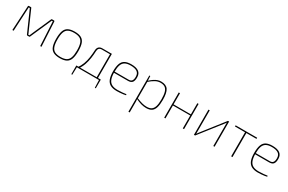

<svg xmlns="http://www.w3.org/2000/svg" viewBox="133 -1724 4742 3166"><g transform="rotate(30 2503.5 -141.0)"><path d="M598 -480Q612 -480 612 -467L637 0H613L589 -458H569L390 -53Q388 -49 385.5 -46.5Q383 -44 378 -44H342Q338 -44 335 -46.5Q332 -49 330 -53L151 -458H131L107 0H83L108 -467Q108 -480 122 -480H159Q164 -480 167 -478Q170 -476 171 -471L321 -130Q329 -114 336 -97.5Q343 -81 350 -64H370Q378 -81 385 -98Q392 -115 399 -131L549 -471Q552 -480 562 -480Z M990 -492Q1068 -492 1114 -467.5Q1160 -443 1180 -388Q1200 -333 1200 -240Q1200 -148 1180 -92.5Q1160 -37 1114 -12.5Q1068 12 990 12Q913 12 866.5 -12.5Q820 -37 800 -92.5Q780 -148 780 -240Q780 -333 800 -388Q820 -443 866.5 -467.5Q913 -492 990 -492ZM990 -469Q922 -469 881.5 -448Q841 -427 823 -377Q805 -327 805 -240Q805 -154 823 -103.5Q841 -53 881.5 -32Q922 -11 990 -11Q1058 -11 1098.5 -32Q1139 -53 1157 -103.5Q1175 -154 1175 -240Q1175 -327 1157 -377Q1139 -427 1098.5 -448Q1058 -469 990 -469Z M1689 -480V-459H1524Q1455 -459 1452 -388Q1450 -321 1440 -252.5Q1430 -184 1408 -120Q1386 -56 1345 0H1316Q1358 -56 1381.5 -119.5Q1405 -183 1415 -251.5Q1425 -320 1428 -389Q1430 -433 1453.5 -456.5Q1477 -480 1521 -480ZM1312 -5 1307 145H1289V-5ZM1755 -21V0H1289V-21ZM1755 -5V145H1737L1732 -5ZM1701 -480V0H1677V-480Z M2067 -492Q2161 -492 2208 -458Q2255 -424 2256 -356Q2258 -292 2235 -259.5Q2212 -227 2153 -227H1875V-249H2153Q2197 -249 2215 -276Q2233 -303 2231 -354Q2230 -414 2189 -441.5Q2148 -469 2068 -469Q2001 -469 1961 -447Q1921 -425 1903.5 -375.5Q1886 -326 1886 -243Q1886 -157 1906 -106Q1926 -55 1968.5 -33Q2011 -11 2078 -11Q2127 -11 2170 -15.5Q2213 -20 2241 -24L2245 -6Q2229 -1 2198.5 3Q2168 7 2134.5 9.5Q2101 12 2075 12Q1999 12 1952 -13.5Q1905 -39 1883 -95Q1861 -151 1861 -242Q1861 -334 1881.5 -389Q1902 -444 1947.5 -468Q1993 -492 2067 -492Z M2635 -492Q2730 -492 2769.5 -434.5Q2809 -377 2809 -240Q2809 -149 2791.5 -93.5Q2774 -38 2736 -13Q2698 12 2635 12Q2586 12 2536.5 -2Q2487 -16 2434 -42V-61Q2496 -36 2541.5 -23.5Q2587 -11 2635 -11Q2689 -11 2721.5 -33.5Q2754 -56 2769 -106Q2784 -156 2784 -240Q2784 -324 2769 -374.5Q2754 -425 2721.5 -447Q2689 -469 2635 -469Q2587 -469 2541.5 -445.5Q2496 -422 2434 -369L2436 -393Q2472 -426 2505 -448Q2538 -470 2570 -481Q2602 -492 2635 -492ZM2432 -480 2436 -393 2438 -389V-54L2435 -42Q2438 -16 2438 4.5Q2438 25 2438 51V210H2414V-480Z M2998 -480V0H2974V-480ZM3337 -267V-246H2992V-267ZM3352 -480V0H3328V-480Z M3933 -480V0H3909V-393Q3909 -406 3909 -419Q3909 -432 3909 -445H3908Q3902 -435 3894.5 -424.5Q3887 -414 3879 -404L3562 0H3540V-480H3564V-91Q3564 -77 3564 -63Q3564 -49 3564 -35H3565Q3573 -46 3581.5 -58Q3590 -70 3598 -80L3911 -480Z M4274 -480V0H4249V-480ZM4467 -480V-458H4057V-480Z M4755 -492Q4849 -492 4896 -458Q4943 -424 4944 -356Q4946 -292 4923 -259.5Q4900 -227 4841 -227H4563V-249H4841Q4885 -249 4903 -276Q4921 -303 4919 -354Q4918 -414 4877 -441.5Q4836 -469 4756 -469Q4689 -469 4649 -447Q4609 -425 4591.5 -375.5Q4574 -326 4574 -243Q4574 -157 4594 -106Q4614 -55 4656.5 -33Q4699 -11 4766 -11Q4815 -11 4858 -15.5Q4901 -20 4929 -24L4933 -6Q4917 -1 4886.5 3Q4856 7 4822.5 9.5Q4789 12 4763 12Q4687 12 4640 -13.5Q4593 -39 4571 -95Q4549 -151 4549 -242Q4549 -334 4569.5 -389Q4590 -444 4635.5 -468Q4681 -492 4755 -492Z"/></g></svg>

Font: Exo 2 Thin
Style: Regular
Weight: 250
Designer: Natanael Gama
Foundry: Natanael Gama
Version: Version 2.010